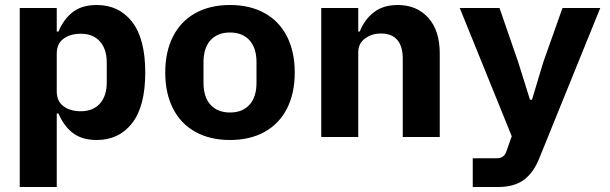

<svg xmlns="http://www.w3.org/2000/svg" viewBox="-20 -548 2440 768"><path d="M59 -516H207V-422H214Q235 -472 271.5 -500Q308 -528 367 -528Q456 -528 508.5 -460.5Q561 -393 561 -258Q561 -123 508.5 -55.5Q456 12 367 12Q308 12 271.5 -16Q235 -44 214 -94H207V200H59ZM407 -218V-298Q407 -352 379.5 -382.5Q352 -413 303 -413Q261 -413 234 -393Q207 -373 207 -334V-182Q207 -143 234 -123Q261 -103 303 -103Q352 -103 379.5 -133.5Q407 -164 407 -218Z M641 -258Q641 -341 672 -402Q703 -463 761.5 -495.5Q820 -528 900 -528Q980 -528 1038.5 -495.5Q1097 -463 1128 -402Q1159 -341 1159 -258Q1159 -175 1128 -114Q1097 -53 1038.5 -20.5Q980 12 900 12Q820 12 761.5 -20.5Q703 -53 672 -114Q641 -175 641 -258ZM1006 -217V-299Q1006 -356 978 -387Q950 -418 900 -418Q850 -418 822 -387Q794 -356 794 -299V-217Q794 -160 822 -129Q850 -98 900 -98Q950 -98 978 -129Q1006 -160 1006 -217Z M1265 0V-516H1413V-422H1419Q1438 -470 1475.5 -499Q1513 -528 1571 -528Q1647 -528 1693 -477Q1739 -426 1739 -334V0H1591V-314Q1591 -363 1569 -388.5Q1547 -414 1504 -414Q1467 -414 1440 -394Q1413 -374 1413 -339V0Z M2230 -516H2381L2138 83Q2115 142 2076 171Q2037 200 1973 200H1871V85H1967Q1996 85 2005 59L2027 -3L1819 -516H1978L2053 -299L2100 -149H2108L2153 -299Z"/></svg>

Font: iA Writer Mono V
Style: Regular
Weight: 400
Designer: Mike Abbink, Paul van der Laan, Pieter van Rosmalen
Foundry: Bold Monday
Version: Version 2.000